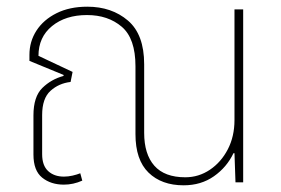

<svg xmlns="http://www.w3.org/2000/svg" viewBox="-20 -545 840 574"><path d="M171 7Q132 7 106 -14Q80 -35 80 -83V-200Q80 -256 106.5 -282Q133 -308 170 -318V-321L68 -363V-381Q68 -421 89 -453.5Q110 -486 149 -505.5Q188 -525 241 -525Q314 -525 362.5 -483.5Q411 -442 411 -353V-148Q411 -84 441.5 -49.5Q472 -15 534 -15Q574 -15 607.5 -37.5Q641 -60 661 -98.5Q681 -137 681 -186V-517H707V0H684L681 -87H678Q658 -45 619.5 -18Q581 9 529 9Q463 9 424 -29Q385 -67 385 -144V-347Q385 -430 344 -465Q303 -500 240 -500Q176 -500 135.5 -467Q95 -434 95 -378L197 -330L191 -300Q156 -296 131 -273.5Q106 -251 106 -201V-84Q106 -50 124 -33.5Q142 -17 171 -17Q184 -17 197 -20Q210 -23 220 -27L226 -5Q199 7 171 7Z"/></svg>

Font: Noto Sans Thai UI SemCond Thin
Style: Regular
Weight: 100
Width: 4
Designer: Monotype Design Team
Foundry: Monotype Imaging Inc.
Version: Version 2.000